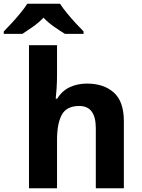

<svg xmlns="http://www.w3.org/2000/svg" viewBox="-76 -1000 753 1020"><path d="M227 -760V-605Q227 -565 224.5 -528Q222 -491 220 -476H228Q254 -518 295 -537Q336 -556 386 -556Q475 -556 528.5 -508.5Q582 -461 582 -356V0H433V-319Q433 -437 345 -437Q278 -437 252.5 -390.5Q227 -344 227 -257V0H78V-760ZM243 -980Q257 -958 279.5 -930.5Q302 -903 326 -877Q350 -851 368 -833V-820H269Q243 -836 212 -857.5Q181 -879 155 -906Q129 -879 99 -858Q69 -837 43 -820H-56V-833Q-38 -851 -14 -877Q10 -903 32.5 -930.5Q55 -958 69 -980Z"/></svg>

Font: Noto IKEA Arabic
Style: Bold
Weight: 700
Designer: Monotype Design Team
Foundry: Monotype Imaging Inc.
Version: Version 1.200